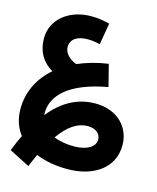

<svg xmlns="http://www.w3.org/2000/svg" viewBox="-144 -823 986 1209"><g transform="rotate(15 349.0 -218.0)"><path d="M159 289C171 260 183 233 195 207C255 232 325 244 397 244C561 246 698 165 698 9C698 -103 615 -201 466 -201C350 -201 254 -147 173 -47C173 -51 172 -56 172 -60C172 -176 272 -278 518 -322L482 -464C410 -454 343 -435 284 -409C239 -426 204 -460 204 -499C204 -550 245 -579 314 -579C335 -579 367 -576 395 -568L419 -709C378 -719 343 -725 298 -725C159 -725 46 -641 46 -515C46 -419 93 -360 151 -327C68 -255 18 -160 18 -46C18 20 38 75 71 117C55 150 40 184 26 221ZM458 -51C509 -51 541 -22 541 14C541 67 480 95 405 95C359 95 312 88 272 72C327 -6 387 -51 458 -51Z"/></g></svg>

Font: Noto Sans Arabic UI XBd
Style: Regular
Weight: 800
Designer: Monotype Design Team, Nadine Chahine and Nizar Qandah
Foundry: Monotype Imaging Inc.
Version: Version 2.010